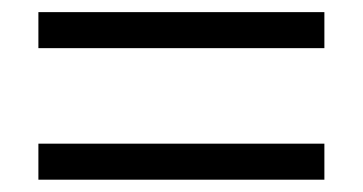

<svg xmlns="http://www.w3.org/2000/svg" viewBox="-20 -453 595 315"><path d="M43 -374H512.2V-433.1H43ZM43 -158.2H512.2V-217.3H43Z"/></svg>

Font: Guggenheim Sans Display Light
Style: Regular
Weight: 300
Designer: Modified by Tom Baber under direction of Pentagram Design 2023
Foundry: rsms
Version: Version 1.001;Glyphs 3.1.2 (3151)